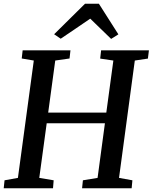

<svg xmlns="http://www.w3.org/2000/svg" viewBox="-22 -1014 822 1034"><path d="M-2 0 2.5 -43 74.5 -56 160 -688 95 -699 100 -743H357.5L352.5 -699L275.5 -688L237.5 -407.5H550.5L588.5 -688L517.5 -698.5L522.5 -743H780L774.5 -698.5L704 -688L619 -56L691 -43L687 0H420L424.5 -43L503.5 -56L543 -350H229.5L189.5 -56L267 -43L263.5 0ZM269.5 -829.5 436 -994H510.5L615.5 -829L576.5 -804.5Q548.5 -831.5 520.2 -859Q492 -886.5 464 -913.5Q424.5 -886.5 384.8 -859.5Q345 -832.5 305 -805.5Z"/></svg>

Font: Merriweather 24pt Medium
Style: Italic
Weight: 500
Italic angle: -7.8°
Version: Version 2.101